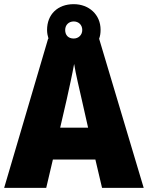

<svg xmlns="http://www.w3.org/2000/svg" viewBox="-20 -902 710 922"><path d="M470 0H670L456 -716C461 -729 463 -743 463 -759C463 -832 407 -882 334 -882C257 -882 206 -833 206 -758C206 -743 209 -729 213 -716H211L0 0H202L234 -136H438ZM334 -717C307 -717 293 -734 293 -758C293 -783 311 -799 334 -799C357 -799 375 -783 375 -758C375 -734 357 -717 334 -717ZM373 -422 403 -289H269L300 -423C311 -472 328 -550 336 -595C343 -550 363 -466 373 -422Z"/></svg>

Font: Noto Sans Telugu SemiCondensed Black
Style: Regular
Weight: 900
Width: 4
Designer: Jelle Bosma - Monotype Design Team
Foundry: Monotype Imaging Inc.
Version: Version 2.005